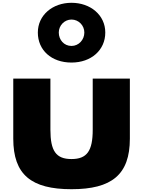

<svg xmlns="http://www.w3.org/2000/svg" viewBox="-20 -1333 1025 1375"><path d="M251 -1100C251 -974 348 -885 492 -885C633 -885 734 -974 734 -1100C734 -1225 628 -1313 492 -1313C357 -1313 251 -1225 251 -1100ZM401 -1100C401 -1151 442 -1193 492 -1193C543 -1193 584 -1151 584 -1100C584 -1048 544 -1004 492 -1004C438 -1004 401 -1048 401 -1100ZM341 -770H75V-340C75 -82 204 22 492 22C780 22 910 -82 910 -340V-770H644V-404C644 -252 603 -194 492 -194C381 -194 341 -252 341 -404Z"/></svg>

Font: Poland Can Into
Style: BigWritings
Weight: 700
Foundry: Cannot Into Space Fonts
Version: Version 0.92